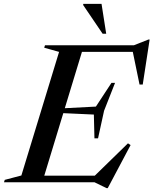

<svg xmlns="http://www.w3.org/2000/svg" viewBox="-58 -938 790 988"><path d="M246 -671 169.5 -692.5 173.5 -705H374L159.5 0H-37.5L-33.5 -12.5L52 -35ZM623 -682.5 676.5 -671H289.5L301 -705H631L705.5 -734.5H712L676.5 -503H660ZM490 30 428.5 0H85.5L97.5 -34H499.5L419.5 -24L600.5 -200.5L614 -191.5L496.5 30ZM446.5 -226H428L425 -348.5L207 -358.5L214 -378L435.5 -389.5L515.5 -511.5H534L477.5 -368ZM488.5 -764.5H470L370 -912L370.5 -918H464.5Z"/></svg>

Font: Newsreader 60pt Medium
Style: Italic
Weight: 500
Italic angle: -17°
Designer: Hugues Gentile
Foundry: Production Type
Version: Version 1.003